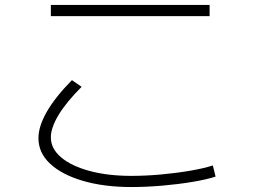

<svg xmlns="http://www.w3.org/2000/svg" viewBox="-20 -732 1040 774"><path d="M510 22Q399 22 314 -3Q229 -28 182 -72Q135 -116 135 -175Q135 -223 169 -282Q203 -341 270 -409L309 -382Q247 -320 216 -268.5Q185 -217 185 -178Q185 -133 226 -98Q267 -63 340.5 -43Q414 -23 510 -23Q566 -23 627.5 -28.5Q689 -34 745 -43.5Q801 -53 838 -65L849 -20Q812 -8 754.5 1.5Q697 11 633 16.5Q569 22 510 22ZM185 -667V-712H825V-667Z"/></svg>

Font: M PLUS 1 Thin Light
Style: Regular
Weight: 300
Version: Version 1.001